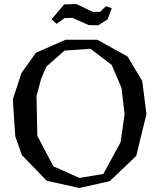

<svg xmlns="http://www.w3.org/2000/svg" viewBox="-20 -913 793 957"><path d="M465 -715 616 -631 689 -509 710 -344 659 -136 527 -10 375 24 213 -12 89 -140 56 -234 44 -418 87 -549 159 -650 307 -715ZM376 -26 495 -46 581 -204 601 -342 586 -474 537 -589 431 -670 302 -661 211 -581 185 -520 162 -434 166 -236 246 -84ZM262 -794 237 -817 300 -891 360 -893 442 -854H479L508 -882L537 -872L516 -816L470 -787L422 -788L341 -824L302 -823Z"/></svg>

Font: Alike Angular
Style: Regular
Weight: 400
Version: Version 1.210